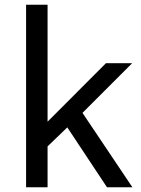

<svg xmlns="http://www.w3.org/2000/svg" viewBox="-20 -788 592 808"><path d="M430.2 0 263.2 -252 180.2 -171.9V0H89.8V-768.1H180.2V-275.9L425.8 -522H536.1L327.1 -313L537.1 0Z"/></svg>

Font: Standard
Style: Regular
Weight: 400
Designer: Bryce Wilner
Version: Version 2.000;PS 2.0;hotconv 16.6.51;makeotf.lib2.5.65220 DE